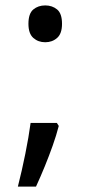

<svg xmlns="http://www.w3.org/2000/svg" viewBox="-20 -570 334 709"><path d="M190 -116 197 -105Q188 -70 174.5 -32Q161 6 145.5 44Q130 82 113 119H46Q61 60 73.5 -2Q86 -64 93 -116ZM147 -414Q121 -414 103 -430Q85 -446 85 -482Q85 -520 103 -535Q121 -550 147 -550Q173 -550 191 -535Q209 -520 209 -482Q209 -446 191 -430Q173 -414 147 -414Z"/></svg>

Font: gurmukhi25
Style: Book
Weight: 400
Designer: Jelle Bosma - Monotype Design Team
Foundry: Monotype Imaging Inc.
Version: Version 2.003